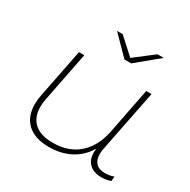

<svg xmlns="http://www.w3.org/2000/svg" viewBox="-161 -874 1022 1031"><g transform="rotate(30 350.0 -358.5)"><path d="M656 -36 654 -7Q629 3 597 3Q548 3 521.5 -22.5Q495 -48 495 -92Q495 -99 497 -117Q460 -56 402 -26.5Q344 3 271 3Q183 3 137 -40Q91 -83 91 -159Q91 -186 97 -216L157 -519H190L130 -215Q124 -187 124 -162Q124 -97 163 -62Q202 -27 278 -27Q373 -27 435 -80Q497 -133 518 -233L574 -519H607L531 -137Q527 -120 527 -101Q527 -65 546 -45.5Q565 -26 603 -26Q634 -26 656 -36ZM567 -720 430 -607H388L277 -720H312L411 -630L528 -720Z"/></g></svg>

Font: Montserrat Alternates ExLight
Style: Italic
Weight: 275
Italic angle: -11.3°
Designer: Julieta Ulanovsky
Foundry: Julieta Ulanovsky
Version: Version 7.200